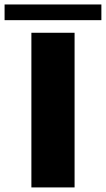

<svg xmlns="http://www.w3.org/2000/svg" viewBox="-45 -818 462 838"><path d="M92 0H280.5V-675H92ZM-25 -730H397.5V-798.5H-25Z"/></svg>

Font: Anybody Expanded
Style: Bold
Weight: 700
Width: 7
Designer: Tyler Finck
Foundry: Etcetera Type Company
Version: Version 1.113;gftools[0.9.25]